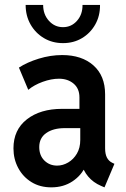

<svg xmlns="http://www.w3.org/2000/svg" viewBox="-20 -766 522 793"><path d="M191.9 7.8Q145 7.8 109.9 -13.9Q74.7 -35.6 55.2 -72.3Q35.6 -108.9 35.6 -153.3Q35.6 -230 91.1 -273.2Q146.5 -316.4 236.3 -316.4H326.2V-236.8H247.1Q200.2 -236.8 171.1 -216.6Q142.1 -196.3 142.1 -158.7Q142.1 -124 163.3 -103Q184.6 -82 215.8 -82Q239.7 -82 261.7 -95Q283.7 -107.9 297.6 -131.6Q311.5 -155.3 311.5 -188V-251L308.1 -276.4V-363.8Q308.1 -400.4 283.9 -420.7Q259.8 -440.9 223.6 -440.9Q191.9 -440.9 156.2 -428Q120.6 -415 96.7 -395L58.1 -486.8Q91.8 -508.8 140.1 -523.7Q188.5 -538.6 236.8 -538.6Q317.9 -538.6 366 -495.8Q414.1 -453.1 414.1 -376.5V-153.8Q414.1 -129.9 421.6 -115.2Q429.2 -100.6 443.4 -93.8L452.6 -89.4L411.6 7.8L397.9 2Q364.7 -12.2 344 -37.1Q323.2 -62 320.3 -85L344.7 -64.5H298.8L333.5 -80.6Q316.9 -42 279.5 -17.1Q242.2 7.8 191.9 7.8ZM240.2 -587.9Q196.3 -587.9 161.4 -608.6Q126.5 -629.4 106.2 -665Q85.9 -700.7 85.9 -745.6H158.2Q158.2 -706.5 181.9 -680.2Q205.6 -653.8 240.2 -653.8Q274.9 -653.8 298.1 -680.2Q321.3 -706.5 320.8 -745.6H393.1Q393.6 -700.7 373.5 -665Q353.5 -629.4 318.8 -608.6Q284.2 -587.9 240.2 -587.9Z"/></svg>

Font: Reddit Sans Condensed SemiBold
Style: Regular
Weight: 600
Designer: Stephen Hutchings
Foundry: Reddit
Version: Version 1.014